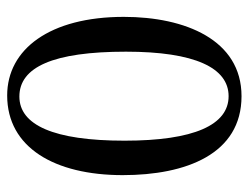

<svg xmlns="http://www.w3.org/2000/svg" viewBox="-99 -583 693 535"><g transform="rotate(-90 247.5 -315.5)"><path d="M468 -317C468 -523 378 -642 249 -642C104 -642 27 -510 27 -320C27 -143 86 11 247 11C404 11 468 -146 468 -317ZM371 -311C371 -119 326 -25 247 -25C167 -25 123 -121 123 -315C123 -513 167 -608 246 -608C328 -608 371 -514 371 -311Z"/></g></svg>

Font: STIX Two Math
Style: Regular
Weight: 400
Designer: Ross Mills, John Hudson & Paul Hanslow, Tiro Typeworks Ltd; with portions MicroPress Inc., with additions and correction
Foundry: Tiro Typeworks Ltd
Version: Version 2.02 b142